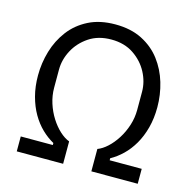

<svg xmlns="http://www.w3.org/2000/svg" viewBox="-104 -815 924 920"><g transform="rotate(15 358.0 -355.0)"><path d="M58 0V-74H217V-84Q186 -101 158 -128Q130 -155 108.5 -192Q87 -229 74.5 -276Q62 -323 62 -378Q62 -440 79.5 -499Q97 -558 133 -605.5Q169 -653 225 -681.5Q281 -710 358 -710Q435 -710 491 -681.5Q547 -653 583 -605.5Q619 -558 636.5 -499Q654 -440 654 -378Q654 -323 641.5 -276Q629 -229 607.5 -192Q586 -155 558 -128Q530 -101 499 -84V-74H658V0H428V-111Q452 -120 476 -142Q500 -164 520 -195.5Q540 -227 552 -264.5Q564 -302 564 -341V-431Q564 -480 539.5 -526.5Q515 -573 469 -604Q423 -635 358 -635Q293 -635 247 -604Q201 -573 176.5 -526.5Q152 -480 152 -431V-341Q152 -302 164 -264.5Q176 -227 196 -195.5Q216 -164 240 -142Q264 -120 288 -111V0Z"/></g></svg>

Font: IBM Plex Sans Var
Style: Regular
Weight: 400
Designer: Mike Abbink, Paul van der Laan, Pieter van Rosmalen
Foundry: Bold Monday
Version: Version 3.000